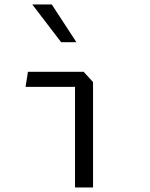

<svg xmlns="http://www.w3.org/2000/svg" viewBox="-20 -822 660 842"><path d="M309 0H388V-462L347 -507H102.5L92 -441H309ZM121.5 -802.5 248 -637H315L207 -802.5Z"/></svg>

Font: Monaspace Krypton Light
Style: Regular
Weight: 300
Designer: Riley Cran & the Lettermatic Team
Foundry: Lettermatic
Version: Version 1.101 (Monaspace Krypton)